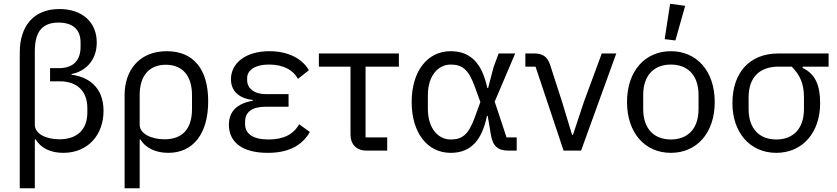

<svg xmlns="http://www.w3.org/2000/svg" viewBox="-20 -800 4447 1020"><path d="M85 -521V200H165V-60H169C198 -12 250 12 316 12C449 12 530 -85 530 -211C530 -344 441 -393 360 -403V-407C425 -418 494 -472 494 -574C494 -684 415 -752 296 -752C158 -752 85 -661 85 -521ZM246 -438V-368H298C388 -368 444 -317 444 -226V-202C444 -111 389 -60 296 -60C226 -60 165 -88 165 -137V-527C165 -634 206 -680 291 -680C371 -680 408 -639 408 -575V-551C408 -483 373 -438 293 -438Z M642 -296V200H722V-59H726C753 -14 807 12 874 12C1006 12 1086 -89 1086 -262C1086 -430 1010 -528 866 -528C718 -528 642 -424 642 -296ZM854 -60C785 -60 722 -89 722 -137V-295C722 -398 773 -456 861 -456C949 -456 1000 -398 1000 -295V-221C1000 -118 952 -60 854 -60Z M1626 -99 1569 -140C1540 -87 1487 -59 1407 -59C1324 -59 1282 -89 1282 -141V-153C1282 -205 1319 -233 1391 -233H1513V-300H1391C1330 -300 1293 -331 1293 -374V-386C1293 -421 1326 -457 1410 -457C1484 -457 1537 -429 1563 -381L1621 -427C1585 -489 1511 -528 1411 -528C1284 -528 1207 -464 1207 -379C1207 -315 1251 -277 1323 -269V-265C1240 -250 1196 -209 1196 -137C1196 -48 1263 12 1402 12C1511 12 1584 -25 1626 -99Z M1927 0H2037V-70H1922V-446H2099V-516H1674V-446H1842V-85C1842 -35 1872 0 1927 0Z M2725 0V-70H2671L2608 -260L2717 -516H2629L2602 -443L2573 -332H2569C2541 -464 2480 -528 2374 -528C2250 -528 2167 -421 2167 -258C2167 -95 2250 12 2374 12C2482 12 2540 -55 2567 -184H2571L2588 -83C2598 -23 2626 0 2680 0ZM2374 -59C2311 -59 2253 -114 2253 -222V-294C2253 -402 2311 -457 2374 -457C2434 -457 2468 -433 2501 -343L2532 -258L2501 -173C2468 -83 2434 -59 2374 -59Z M2974 0H3067L3254 -516H3177L3082 -259L3024 -84H3019L2966 -259L2902 -457C2887 -502 2860 -516 2816 -516H2771V-446H2825Z M3568 -585 3620 -769 3540 -780 3511 -592ZM3544 12C3682 12 3777 -94 3777 -258C3777 -422 3682 -528 3544 -528C3406 -528 3311 -422 3311 -258C3311 -94 3406 12 3544 12ZM3544 -59C3458 -59 3397 -112 3397 -221V-295C3397 -404 3458 -457 3544 -457C3630 -457 3691 -404 3691 -295V-221C3691 -112 3630 -59 3544 -59Z M4244 -446H4382V-516H4116C3958 -516 3871 -410 3871 -252C3871 -94 3966 12 4104 12C4242 12 4337 -94 4337 -252C4337 -349 4310 -408 4244 -439ZM4116 -446H4186C4230 -401 4251 -356 4251 -283V-221C4251 -112 4190 -59 4104 -59C4018 -59 3957 -112 3957 -221V-283C3957 -392 4018 -446 4116 -446Z"/></svg>

Font: Braiins Sans
Style: Regular
Weight: 400
Designer: Mike Abbink, Paul van der Laan, Pieter van Rosmalen, Jiri Chlebus, Lubos Buracinsky
Foundry: Bold Monday, Sudetype
Version: Version 1.000;hotconv 1.0.109;makeotfexe 2.5.65596